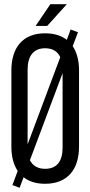

<svg xmlns="http://www.w3.org/2000/svg" viewBox="-20 -865 429 911"><path d="M149 -742H204L297 -845H219ZM350 -712 315 -725 297 -676C271 -696 237 -707 194 -707C87 -707 34 -638 34 -531V-169C34 -123 44 -84 64 -54L39 13L73 26L92 -24C117 -4 151 7 194 7C302 7 355 -63 355 -169V-531C355 -577 345 -616 325 -646ZM111 -180V-535C111 -598 138 -636 194 -636C230 -636 253 -621 266 -594ZM194 -64C159 -64 135 -79 122 -105L277 -518V-165C277 -101 251 -64 194 -64Z"/></svg>

Font: VL Bebas Neue Regular
Style: Regular
Weight: 400
Designer: Ryoichi Tsunekawa
Foundry: Ryoichi Tsunekawa
Version: Version 001.003